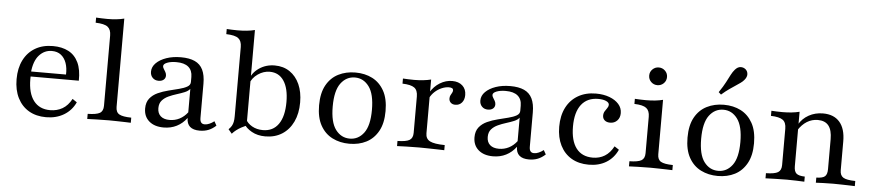

<svg xmlns="http://www.w3.org/2000/svg" viewBox="-41 -914 5334 1176"><g transform="rotate(5 2626.0 -326.0)"><path d="M261.3 11.3Q200 11.3 155.2 -14.9Q110.5 -41.1 85.9 -89.9Q61.3 -138.7 61.3 -205.6Q61.3 -273.4 86.3 -323Q111.3 -372.6 157.3 -399.6Q203.2 -426.6 266.1 -426.6Q321.8 -426.6 361.7 -405.6Q401.6 -384.7 422.6 -340.7Q443.5 -296.8 441.9 -229H112.9L112.1 -259.7H360.5Q362.1 -300 351.2 -330.6Q340.3 -361.3 318.1 -378.6Q296 -396 262.1 -396Q216.1 -396 183.9 -360.1Q151.6 -324.2 145.2 -252.4L146.8 -250.8Q146 -241.9 145.6 -232.7Q145.2 -223.4 145.2 -212.9Q145.2 -126.6 180.6 -80.2Q216.1 -33.9 282.3 -33.9Q324.2 -33.9 357.7 -53.2Q391.1 -72.6 413.7 -114.5L441.1 -96Q417.7 -45.2 370.6 -16.9Q323.4 11.3 261.3 11.3Z M513.7 0V-31.5Q566.9 -32.3 587.9 -44.4Q608.9 -56.5 608.9 -89.5V-521Q608.9 -558.1 588.3 -574.2Q567.7 -590.3 513.7 -591.9V-623.4Q529 -622.6 547.2 -621.8Q565.3 -621 583.1 -621Q612.1 -621 638.3 -623.8Q664.5 -626.6 686.3 -632.3V-89.5Q686.3 -56.5 707.7 -44.4Q729 -32.3 781.5 -31.5V0Q768.5 -0.8 746.8 -1.2Q725 -1.6 698.8 -2.4Q672.6 -3.2 647.6 -3.2Q609.7 -3.2 571.4 -2Q533.1 -0.8 513.7 0Z M983.9 11.3Q927.4 11.3 894.4 -17.3Q861.3 -46 861.3 -95.2Q861.3 -133.1 880.2 -156.9Q899.2 -180.6 929.4 -194.4Q959.7 -208.1 993.5 -216.5Q1027.4 -225 1057.7 -232.7Q1087.9 -240.3 1107.3 -251.2Q1126.6 -262.1 1126.6 -280.6V-312.1Q1126.6 -352.4 1101.6 -373.4Q1076.6 -394.4 1027.4 -394.4Q993.5 -394.4 971 -385.5Q948.4 -376.6 948.4 -362.9Q948.4 -355.6 954 -346.8Q959.7 -337.9 965.3 -327.8Q971 -317.7 971 -306.5Q971 -290.3 959.3 -280.6Q947.6 -271 928.2 -271Q905.6 -271 891.5 -285.5Q877.4 -300 877.4 -322.6Q877.4 -352.4 900.8 -375.8Q924.2 -399.2 963.7 -412.9Q1003.2 -426.6 1053.2 -426.6Q1104.8 -426.6 1138.3 -411.3Q1171.8 -396 1187.9 -362.9Q1204 -329.8 1204 -277.4V-66.9Q1204 -47.6 1211.3 -38.7Q1218.5 -29.8 1233.1 -29.8Q1246.8 -29.8 1261.7 -36.3Q1276.6 -42.7 1291.1 -54L1305.6 -28.2Q1283.9 -8.1 1259.7 1.6Q1235.5 11.3 1205.6 11.3Q1125.8 11.3 1125.8 -59.7Q1100 -25 1064.1 -6.9Q1028.2 11.3 983.9 11.3ZM1016.1 -37.9Q1049.2 -37.9 1077.4 -52.4Q1105.6 -66.9 1126.6 -94.4V-238.7Q1116.1 -225 1094.8 -216.1Q1073.4 -207.3 1047.2 -199.2Q1021 -191.1 997.2 -180.2Q973.4 -169.4 957.7 -151.6Q941.9 -133.9 941.9 -104Q941.9 -72.6 961.3 -55.2Q980.6 -37.9 1016.1 -37.9Z M1608.9 11.3Q1560.5 11.3 1525 -8.9Q1489.5 -29 1474.2 -56.5L1483.1 -84.7Q1495.2 -58.9 1524.2 -42.3Q1553.2 -25.8 1591.1 -25.8Q1653.2 -25.8 1686.7 -73.4Q1720.2 -121 1720.2 -209.7Q1720.2 -293.5 1689.5 -339.5Q1658.9 -385.5 1602.4 -385.5Q1564.5 -385.5 1529.8 -361.7Q1495.2 -337.9 1482.3 -300L1477.4 -321Q1490.3 -367.7 1532.7 -397.2Q1575 -426.6 1629.8 -426.6Q1683.1 -426.6 1722.2 -400Q1761.3 -373.4 1782.7 -325.8Q1804 -278.2 1804 -214.5Q1804 -146 1779.8 -95.2Q1755.6 -44.4 1711.7 -16.5Q1667.7 11.3 1608.9 11.3ZM1403.2 12.9 1381.5 -12.9Q1393.5 -24.2 1400 -35.5Q1406.5 -46.8 1409.3 -60.9Q1412.1 -75 1412.1 -95.2V-521Q1412.1 -558.1 1391.5 -574.2Q1371 -590.3 1316.9 -591.9V-623.4Q1331.5 -622.6 1348.8 -621.8Q1366.1 -621 1383.1 -621Q1414.5 -621 1441.1 -623.8Q1467.7 -626.6 1489.5 -632.3V-45.2Q1474.2 -38.7 1458.1 -29.8Q1441.9 -21 1428.2 -10.5Q1414.5 0 1403.2 12.9Z M2125.8 11.3Q2067.7 11.3 2021.4 -12.1Q1975 -35.5 1948 -83.9Q1921 -132.3 1921 -207.3Q1921 -283.1 1948 -331.5Q1975 -379.8 2021.4 -403.2Q2067.7 -426.6 2125.8 -426.6Q2184.7 -426.6 2230.2 -403.2Q2275.8 -379.8 2302.8 -331.5Q2329.8 -283.1 2329.8 -207.3Q2329.8 -132.3 2302.8 -83.9Q2275.8 -35.5 2230.2 -12.1Q2184.7 11.3 2125.8 11.3ZM2125.8 -20.2Q2178.2 -20.2 2212.1 -65.3Q2246 -110.5 2246 -207.3Q2246 -304.8 2212.1 -350.4Q2178.2 -396 2125.8 -396Q2072.6 -396 2038.7 -350.4Q2004.8 -304.8 2004.8 -207.3Q2004.8 -110.5 2038.7 -65.3Q2072.6 -20.2 2125.8 -20.2Z M2418.5 0V-31.5Q2471.8 -32.3 2492.3 -44.8Q2512.9 -57.3 2512.9 -89.5V-312.9Q2512.9 -351.6 2491.5 -366.9Q2470.2 -382.3 2418.5 -383.9V-415.3Q2433.9 -414.5 2451.2 -413.7Q2468.5 -412.9 2487.1 -412.9Q2545.2 -412.9 2591.1 -424.2V-93.5Q2591.1 -59.7 2617.7 -46Q2644.4 -32.3 2708.9 -31.5V0Q2694.4 -0.8 2668.1 -1.2Q2641.9 -1.6 2612.1 -2.4Q2582.3 -3.2 2553.2 -3.2Q2512.1 -3.2 2474.6 -2Q2437.1 -0.8 2418.5 0ZM2751.6 -283.1Q2733.9 -283.1 2723.4 -293.1Q2712.9 -303.2 2712.9 -318.5Q2712.9 -329.8 2717.3 -338.3Q2721.8 -346.8 2726.2 -354.4Q2730.6 -362.1 2730.6 -370.2Q2730.6 -386.3 2704 -386.3Q2683.1 -386.3 2660.1 -376.6Q2637.1 -366.9 2618.1 -349.6Q2599.2 -332.3 2587.9 -309.7L2586.3 -343.5Q2609.7 -383.1 2645.6 -404.8Q2681.5 -426.6 2721 -426.6Q2760.5 -426.6 2783.9 -405.2Q2807.3 -383.9 2807.3 -347.6Q2807.3 -318.5 2791.9 -300.8Q2776.6 -283.1 2751.6 -283.1Z M3008.9 11.3Q2952.4 11.3 2919.4 -17.3Q2886.3 -46 2886.3 -95.2Q2886.3 -133.1 2905.2 -156.9Q2924.2 -180.6 2954.4 -194.4Q2984.7 -208.1 3018.5 -216.5Q3052.4 -225 3082.7 -232.7Q3112.9 -240.3 3132.3 -251.2Q3151.6 -262.1 3151.6 -280.6V-312.1Q3151.6 -352.4 3126.6 -373.4Q3101.6 -394.4 3052.4 -394.4Q3018.5 -394.4 2996 -385.5Q2973.4 -376.6 2973.4 -362.9Q2973.4 -355.6 2979 -346.8Q2984.7 -337.9 2990.3 -327.8Q2996 -317.7 2996 -306.5Q2996 -290.3 2984.3 -280.6Q2972.6 -271 2953.2 -271Q2930.6 -271 2916.5 -285.5Q2902.4 -300 2902.4 -322.6Q2902.4 -352.4 2925.8 -375.8Q2949.2 -399.2 2988.7 -412.9Q3028.2 -426.6 3078.2 -426.6Q3129.8 -426.6 3163.3 -411.3Q3196.8 -396 3212.9 -362.9Q3229 -329.8 3229 -277.4V-66.9Q3229 -47.6 3236.3 -38.7Q3243.5 -29.8 3258.1 -29.8Q3271.8 -29.8 3286.7 -36.3Q3301.6 -42.7 3316.1 -54L3330.6 -28.2Q3308.9 -8.1 3284.7 1.6Q3260.5 11.3 3230.6 11.3Q3150.8 11.3 3150.8 -59.7Q3125 -25 3089.1 -6.9Q3053.2 11.3 3008.9 11.3ZM3041.1 -37.9Q3074.2 -37.9 3102.4 -52.4Q3130.6 -66.9 3151.6 -94.4V-238.7Q3141.1 -225 3119.8 -216.1Q3098.4 -207.3 3072.2 -199.2Q3046 -191.1 3022.2 -180.2Q2998.4 -169.4 2982.7 -151.6Q2966.9 -133.9 2966.9 -104Q2966.9 -72.6 2986.3 -55.2Q3005.6 -37.9 3041.1 -37.9Z M3597.6 11.3Q3536.3 11.3 3491.5 -14.9Q3446.8 -41.1 3422.2 -89.9Q3397.6 -138.7 3397.6 -204.8Q3397.6 -273.4 3423 -323Q3448.4 -372.6 3495.2 -399.6Q3541.9 -426.6 3604.8 -426.6Q3651.6 -426.6 3687.9 -412.9Q3724.2 -399.2 3745.2 -375.4Q3766.1 -351.6 3766.1 -320.2Q3766.1 -291.9 3749.2 -274.2Q3732.3 -256.5 3705.6 -256.5Q3684.7 -256.5 3672.2 -267.3Q3659.7 -278.2 3659.7 -296Q3659.7 -311.3 3666.9 -323Q3674.2 -334.7 3681.5 -344.8Q3688.7 -354.8 3688.7 -364.5Q3688.7 -378.2 3670.2 -386.7Q3651.6 -395.2 3621.8 -395.2Q3554 -395.2 3517.7 -348.4Q3481.5 -301.6 3481.5 -213.7Q3481.5 -126.6 3516.5 -80.2Q3551.6 -33.9 3618.5 -33.9Q3659.7 -33.9 3691.9 -53.6Q3724.2 -73.4 3746 -114.5L3774.2 -96Q3750.8 -44.4 3705.2 -16.5Q3659.7 11.3 3597.6 11.3Z M3844.4 0V-31.5Q3896.8 -32.3 3917.7 -44.4Q3938.7 -56.5 3938.7 -89.5V-312.9Q3938.7 -350 3918.1 -366.1Q3897.6 -382.3 3844.4 -383.9V-415.3Q3858.9 -414.5 3876.6 -413.7Q3894.4 -412.9 3912.9 -412.9Q3942.7 -412.9 3969 -415.7Q3995.2 -418.5 4016.9 -424.2V-89.5Q4016.9 -56.5 4037.9 -44.4Q4058.9 -32.3 4111.3 -31.5V0Q4099.2 -0.8 4077 -1.2Q4054.8 -1.6 4028.6 -2.4Q4002.4 -3.2 3977.4 -3.2Q3939.5 -3.2 3901.2 -2Q3862.9 -0.8 3844.4 0ZM3974.2 -510.5Q3951.6 -510.5 3935.5 -526.2Q3919.4 -541.9 3919.4 -565.3Q3919.4 -587.9 3935.5 -603.6Q3951.6 -619.4 3974.2 -619.4Q3996.8 -619.4 4012.9 -603.6Q4029 -587.9 4029 -565.3Q4029 -541.9 4012.9 -526.2Q3996.8 -510.5 3974.2 -510.5Z M4391.1 11.3Q4333.1 11.3 4286.7 -12.1Q4240.3 -35.5 4213.3 -83.9Q4186.3 -132.3 4186.3 -207.3Q4186.3 -283.1 4213.3 -331.5Q4240.3 -379.8 4286.7 -403.2Q4333.1 -426.6 4391.1 -426.6Q4450 -426.6 4495.6 -403.2Q4541.1 -379.8 4568.1 -331.5Q4595.2 -283.1 4595.2 -207.3Q4595.2 -132.3 4568.1 -83.9Q4541.1 -35.5 4495.6 -12.1Q4450 11.3 4391.1 11.3ZM4391.1 -20.2Q4443.5 -20.2 4477.4 -65.3Q4511.3 -110.5 4511.3 -207.3Q4511.3 -304.8 4477.4 -350.4Q4443.5 -396 4391.1 -396Q4337.9 -396 4304 -350.4Q4270.2 -304.8 4270.2 -207.3Q4270.2 -110.5 4304 -65.3Q4337.9 -20.2 4391.1 -20.2ZM4367.7 -487.1 4352.4 -500.8Q4378.2 -538.7 4392.3 -566.1Q4406.5 -593.5 4416.5 -612.9Q4426.6 -632.3 4438.7 -646Q4454.8 -664.5 4472.6 -665.3Q4490.3 -666.1 4504 -654.8Q4516.9 -643.5 4517.7 -625.4Q4518.5 -607.3 4502.4 -588.7Q4493.5 -578.2 4481 -569.4Q4468.5 -560.5 4452 -549.6Q4435.5 -538.7 4414.5 -524.2Q4393.5 -509.7 4367.7 -487.1Z M4993.5 0V-31.5Q5032.3 -32.3 5046.4 -44.8Q5060.5 -57.3 5060.5 -89.5V-273.4Q5060.5 -329 5038.7 -356.5Q5016.9 -383.9 4972.6 -383.9Q4936.3 -383.9 4905.6 -364.9Q4875 -346 4851.6 -308.9L4852.4 -344.4Q4874.2 -383.1 4913.3 -404.8Q4952.4 -426.6 5000.8 -426.6Q5067.7 -426.6 5103.2 -385.5Q5138.7 -344.4 5138.7 -266.9V-89.5Q5138.7 -57.3 5159.3 -44.8Q5179.8 -32.3 5233.1 -31.5V0Q5221 -0.8 5198.8 -1.2Q5176.6 -1.6 5150.8 -2.4Q5125 -3.2 5100 -3.2Q5068.5 -3.2 5038.7 -2Q5008.9 -0.8 4993.5 0ZM4683.9 0V-31.5Q4737.1 -32.3 4757.7 -44.8Q4778.2 -57.3 4778.2 -89.5V-312.9Q4778.2 -351.6 4756.9 -366.9Q4735.5 -382.3 4683.9 -383.9V-415.3Q4698.4 -414.5 4715.7 -413.7Q4733.1 -412.9 4752.4 -412.9Q4781.5 -412.9 4807.7 -415.7Q4833.9 -418.5 4856.5 -424.2V-89.5Q4856.5 -57.3 4871 -44.8Q4885.5 -32.3 4922.6 -31.5V0Q4902.4 -0.8 4874.2 -2Q4846 -3.2 4816.1 -3.2Q4783.1 -3.2 4747.2 -2Q4711.3 -0.8 4683.9 0Z"/></g></svg>

Font: Playfair 12pt
Style: Regular
Weight: 400
Designer: Claus Eggers Sørensen
Foundry: Claus Eggers Sørensen
Version: Version 2.000;gftools[0.9.28]